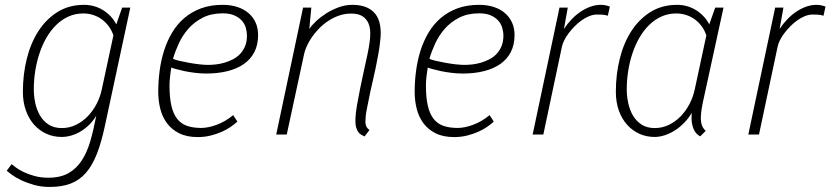

<svg xmlns="http://www.w3.org/2000/svg" viewBox="-20 -548 3382 782"><path d="M319.3 -493.2Q286.6 -493.2 259 -480.7Q231.4 -468.3 209 -446.3Q186.5 -424.3 169.4 -394.8Q152.3 -365.2 140.9 -330.8Q129.4 -296.4 123.5 -259Q117.7 -221.7 117.7 -184.1Q117.7 -156.7 123.5 -128.9Q129.4 -101.1 142.6 -78.1Q155.8 -55.2 177.7 -40.8Q199.7 -26.4 231.9 -26.4Q262.7 -26.4 289.6 -39.6Q316.4 -52.7 337.6 -74.7Q358.9 -96.7 373.5 -125Q388.2 -153.3 394.5 -183.6L441.9 -403.8Q435.1 -424.3 423.1 -440.7Q411.1 -457 395.3 -468.8Q379.4 -480.5 360.1 -486.8Q340.8 -493.2 319.3 -493.2ZM73.2 -174.3Q73.2 -244.6 89.1 -308.6Q105 -372.6 136.5 -421.4Q168 -470.2 214.6 -499.3Q261.2 -528.3 322.8 -528.3Q344.2 -528.3 364.3 -522.5Q384.3 -516.6 401.1 -505.9Q418 -495.1 431.4 -480.7Q444.8 -466.3 453.6 -448.7L477.5 -517.1H510.7L406.7 -32.7Q392.6 32.7 374.3 79.3Q356 126 330.1 155.8Q304.2 185.5 268.3 199.5Q232.4 213.4 182.6 213.4Q147.5 213.4 117.7 204.8Q87.9 196.3 65.2 185.3Q42.5 174.3 27.6 163.3Q12.7 152.3 7.3 147.5L27.3 120.6Q33.2 125.5 45.7 134.8Q58.1 144 77.1 153.1Q96.2 162.1 121.1 168.9Q146 175.8 176.8 175.8Q226.6 175.8 259.3 157Q292 138.2 313.7 104.5Q335.4 70.8 348.6 24.4Q361.8 -22 372.1 -77.1Q361.3 -58.1 345.7 -42.2Q330.1 -26.4 311.5 -14.6Q293 -2.9 272.2 3.4Q251.5 9.8 231 9.8Q198.2 9.8 169.7 -2.9Q141.1 -15.6 119.6 -39.3Q98.1 -63 85.7 -97.2Q73.2 -131.3 73.2 -174.3Z M799.3 -26.9Q828.1 -26.9 863.3 -40Q898.4 -53.2 929.7 -79.1L946.8 -52.7Q935.5 -42.5 919.4 -31.2Q903.3 -20 882.8 -11Q862.3 -2 837.6 4.2Q813 10.3 785.2 10.3Q740.7 10.3 710 -5.1Q679.2 -20.5 660.2 -46.1Q641.1 -71.8 632.8 -105Q624.5 -138.2 624.5 -173.8Q624.5 -216.3 630.1 -259.3Q635.7 -302.2 648.2 -341.6Q660.6 -380.9 680.9 -415Q701.2 -449.2 730.5 -474.4Q759.8 -499.5 798.6 -513.9Q837.4 -528.3 887.2 -528.3Q919.4 -528.3 946 -519.8Q972.7 -511.2 991.7 -495.1Q1010.7 -479 1021 -456.3Q1031.2 -433.6 1031.2 -405.3Q1031.2 -365.2 1015.9 -335.7Q1000.5 -306.2 972.7 -286.9Q944.8 -267.6 906 -258.1Q867.2 -248.5 820.8 -248.5Q796.9 -248.5 773.4 -251.5Q750 -254.4 730.7 -258.5Q711.4 -262.7 697.3 -266.6Q683.1 -270.5 677.7 -272.9Q676.3 -265.1 675 -255.4Q673.8 -245.6 672.6 -235.6Q671.4 -225.6 670.9 -216.3Q670.4 -207 670.4 -200.2Q670.4 -150.9 678 -117.7Q685.5 -84.5 701.4 -64.2Q717.3 -43.9 741.7 -35.4Q766.1 -26.9 799.3 -26.9ZM887.2 -493.7Q840.3 -493.7 805.9 -476.1Q771.5 -458.5 747.6 -431.4Q723.6 -404.3 708.5 -371.6Q693.4 -338.9 684.6 -308.6Q691.9 -304.7 709.5 -300.5Q727.1 -296.4 748.3 -292.5Q769.5 -288.6 791 -286.1Q812.5 -283.7 827.1 -283.7Q841.8 -283.7 859.4 -285.6Q877 -287.6 894.5 -292.7Q912.1 -297.9 928.7 -306.4Q945.3 -314.9 958 -328.4Q970.7 -341.8 978.3 -360.1Q985.8 -378.4 985.8 -402.8Q985.8 -418.9 981 -435.3Q976.1 -451.7 964.4 -464.6Q952.6 -477.5 933.8 -485.6Q915 -493.7 887.2 -493.7Z M1427.7 -65.4Q1428.2 -85.9 1433.8 -118.4Q1439.5 -150.9 1446.8 -187.5Q1454.1 -224.1 1462.2 -260.3Q1470.2 -296.4 1476.1 -323.7Q1480 -340.8 1481.4 -350.8Q1482.9 -360.8 1484.9 -372.6Q1488.3 -393.6 1488 -414.8Q1487.8 -436 1480.5 -453.4Q1473.1 -470.7 1456.5 -481.7Q1439.9 -492.7 1410.2 -492.7Q1383.8 -492.7 1360.4 -484.4Q1336.9 -476.1 1316.7 -462.6Q1296.4 -449.2 1279.5 -431.9Q1262.7 -414.6 1250.2 -396.5Q1237.8 -378.4 1230 -361.1Q1222.2 -343.8 1219.2 -330.6L1147.9 0H1105L1214.4 -517.1H1248L1239.7 -429.7Q1249 -444.3 1267.1 -461.4Q1285.2 -478.5 1308.6 -493.4Q1332 -508.3 1359.4 -518.3Q1386.7 -528.3 1415 -528.3Q1449.2 -528.3 1472.9 -518.1Q1496.6 -507.8 1510.3 -489.3Q1523.9 -470.7 1528.3 -443.8Q1532.7 -417 1528.8 -384.3Q1527.8 -376 1527.1 -369.9Q1526.4 -363.8 1525.6 -357.4Q1524.9 -351.1 1523.7 -343.8Q1522.5 -336.4 1520.5 -325.7Q1515.6 -298.3 1510.3 -272.7Q1504.9 -247.1 1499 -221.7Q1493.2 -196.3 1487.5 -170.9Q1481.9 -145.5 1477.1 -118.7Q1476.6 -115.7 1475.3 -109.9Q1474.1 -104 1472.9 -97.4Q1471.7 -90.8 1470.7 -84.7Q1469.7 -78.6 1469.7 -76.2Q1469.2 -66.4 1468.5 -58.3Q1467.8 -50.3 1469 -43.2Q1470.2 -36.1 1473.6 -30Q1477.1 -23.9 1484.9 -18.6L1464.8 7.8Q1458 4.4 1450.9 0.5Q1443.8 -3.4 1438.5 -11.2Q1433.1 -19 1429.9 -31.7Q1426.8 -44.4 1427.7 -65.4Z M1843.8 -26.9Q1872.6 -26.9 1907.7 -40Q1942.9 -53.2 1974.1 -79.1L1991.2 -52.7Q1980 -42.5 1963.9 -31.2Q1947.8 -20 1927.2 -11Q1906.7 -2 1882.1 4.2Q1857.4 10.3 1829.6 10.3Q1785.2 10.3 1754.4 -5.1Q1723.6 -20.5 1704.6 -46.1Q1685.5 -71.8 1677.2 -105Q1668.9 -138.2 1668.9 -173.8Q1668.9 -216.3 1674.6 -259.3Q1680.2 -302.2 1692.6 -341.6Q1705.1 -380.9 1725.3 -415Q1745.6 -449.2 1774.9 -474.4Q1804.2 -499.5 1843 -513.9Q1881.8 -528.3 1931.6 -528.3Q1963.9 -528.3 1990.5 -519.8Q2017.1 -511.2 2036.1 -495.1Q2055.2 -479 2065.4 -456.3Q2075.7 -433.6 2075.7 -405.3Q2075.7 -365.2 2060.3 -335.7Q2044.9 -306.2 2017.1 -286.9Q1989.3 -267.6 1950.4 -258.1Q1911.6 -248.5 1865.2 -248.5Q1841.3 -248.5 1817.9 -251.5Q1794.4 -254.4 1775.1 -258.5Q1755.9 -262.7 1741.7 -266.6Q1727.5 -270.5 1722.2 -272.9Q1720.7 -265.1 1719.5 -255.4Q1718.3 -245.6 1717 -235.6Q1715.8 -225.6 1715.3 -216.3Q1714.8 -207 1714.8 -200.2Q1714.8 -150.9 1722.4 -117.7Q1730 -84.5 1745.8 -64.2Q1761.7 -43.9 1786.1 -35.4Q1810.5 -26.9 1843.8 -26.9ZM1931.6 -493.7Q1884.8 -493.7 1850.3 -476.1Q1815.9 -458.5 1792 -431.4Q1768.1 -404.3 1752.9 -371.6Q1737.8 -338.9 1729 -308.6Q1736.3 -304.7 1753.9 -300.5Q1771.5 -296.4 1792.7 -292.5Q1814 -288.6 1835.4 -286.1Q1856.9 -283.7 1871.6 -283.7Q1886.2 -283.7 1903.8 -285.6Q1921.4 -287.6 1939 -292.7Q1956.5 -297.9 1973.1 -306.4Q1989.7 -314.9 2002.4 -328.4Q2015.1 -341.8 2022.7 -360.1Q2030.3 -378.4 2030.3 -402.8Q2030.3 -418.9 2025.4 -435.3Q2020.5 -451.7 2008.8 -464.6Q1997.1 -477.5 1978.3 -485.6Q1959.5 -493.7 1931.6 -493.7Z M2455.6 -483.9Q2444.3 -487.8 2431.9 -488.3Q2419.4 -488.8 2412.1 -488.8Q2396 -488.8 2380.1 -482.4Q2364.3 -476.1 2349.1 -465.3Q2334 -454.6 2320.6 -440.9Q2307.1 -427.2 2296.4 -413.1Q2285.6 -398.9 2278.6 -384.8Q2271.5 -370.6 2269 -359.4L2192.9 0H2149.4L2258.8 -517.1H2292.5L2276.9 -430.2Q2290.5 -450.7 2307.4 -468.5Q2324.2 -486.3 2343.5 -499.5Q2362.8 -512.7 2384 -520.5Q2405.3 -528.3 2427.7 -528.3Q2439.5 -528.3 2449.7 -525.6Q2460 -522.9 2463.9 -521Z M2734.4 -493.2Q2701.7 -493.2 2674.1 -480.7Q2646.5 -468.3 2624 -446.3Q2601.6 -424.3 2584.5 -394.8Q2567.4 -365.2 2555.9 -330.8Q2544.4 -296.4 2538.6 -259Q2532.7 -221.7 2532.7 -184.1Q2532.7 -156.7 2538.6 -128.9Q2544.4 -101.1 2557.6 -78.1Q2570.8 -55.2 2592.8 -40.8Q2614.7 -26.4 2647 -26.4Q2677.7 -26.4 2704.6 -39.6Q2731.4 -52.7 2752.7 -74.7Q2773.9 -96.7 2788.6 -125Q2803.2 -153.3 2809.6 -183.6L2856.9 -403.8Q2850.1 -424.3 2838.1 -440.7Q2826.2 -457 2810.3 -468.8Q2794.4 -480.5 2775.1 -486.8Q2755.9 -493.2 2734.4 -493.2ZM2488.3 -174.3Q2488.3 -244.6 2504.2 -308.6Q2520 -372.6 2551.5 -421.4Q2583 -470.2 2629.6 -499.3Q2676.3 -528.3 2737.8 -528.3Q2759.3 -528.3 2779.3 -522.5Q2799.3 -516.6 2816.2 -505.9Q2833 -495.1 2846.4 -480.7Q2859.9 -466.3 2868.7 -448.7L2893.1 -517.1H2926.8L2843.8 -136.2Q2835.4 -97.7 2834.5 -71.3Q2834 -51.8 2838.6 -38.3Q2843.3 -24.9 2854.5 -15.1L2832 7.3Q2824.7 3.9 2817.6 -3.2Q2810.5 -10.3 2805.4 -21.5Q2800.3 -32.7 2797.9 -49.1Q2795.4 -65.4 2797.4 -87.9Q2784.2 -65.9 2766.6 -47.9Q2749 -29.8 2729.2 -17.1Q2709.5 -4.4 2688 2.7Q2666.5 9.8 2646 9.8Q2613.3 9.8 2584.7 -2.9Q2556.2 -15.6 2534.7 -39.3Q2513.2 -63 2500.7 -97.2Q2488.3 -131.3 2488.3 -174.3Z M3334 -483.9Q3322.8 -487.8 3310.3 -488.3Q3297.9 -488.8 3290.5 -488.8Q3274.4 -488.8 3258.5 -482.4Q3242.7 -476.1 3227.5 -465.3Q3212.4 -454.6 3199 -440.9Q3185.5 -427.2 3174.8 -413.1Q3164.1 -398.9 3157 -384.8Q3149.9 -370.6 3147.5 -359.4L3071.3 0H3027.8L3137.2 -517.1H3170.9L3155.3 -430.2Q3168.9 -450.7 3185.8 -468.5Q3202.6 -486.3 3221.9 -499.5Q3241.2 -512.7 3262.5 -520.5Q3283.7 -528.3 3306.2 -528.3Q3317.9 -528.3 3328.1 -525.6Q3338.4 -522.9 3342.3 -521Z"/></svg>

Font: Ufes Sans Thin
Style: Italic
Weight: 100
Designer: Ricardo Esteves & Thais Bronze
Foundry: ProDesignUfes - Ricardo Esteves, Thais Bronze
Version: Version 2.0